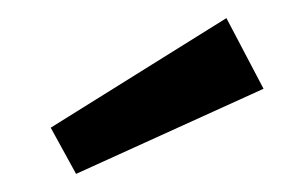

<svg xmlns="http://www.w3.org/2000/svg" viewBox="-20 -881 340 212"><path d="M230 -861 36 -740 64 -689 271 -783Z"/></svg>

Font: Glow Sans SC Condensed Medium
Style: Regular
Weight: 600
Width: 3
Designer: Ryoko NISHIZUKA (kana, bopomofo & ideographs); Paul D. Hunt (Latin, Greek & Cyrillic); Sandoll Communications, Soo-young
Version: Version 0.93